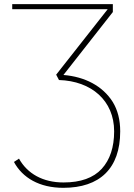

<svg xmlns="http://www.w3.org/2000/svg" viewBox="-20 -670 647 928"><path d="M286.1 237.8C461.9 237.8 561 144.5 561 -35.2C561 -90.8 548.8 -138.2 524.9 -177.2C476.1 -254.9 389.6 -299.3 286.6 -307.6L525.4 -611.8V-649.9H39.1V-625.5H500.5L251.5 -309.1L265.1 -283.2C421.9 -278.3 531.7 -184.1 531.7 -35.2C531.7 41.5 511.7 102.1 471.7 146C431.2 189.9 369.6 211.9 287.1 211.9C187 211.9 112.3 169.4 71.8 96.7L47.4 112.8C88.9 189.5 170.4 237.8 286.1 237.8Z"/></svg>

Font: Estedad Thin
Style: Regular
Weight: 100
Designer: Amin Abedi
Version: Version 7.3